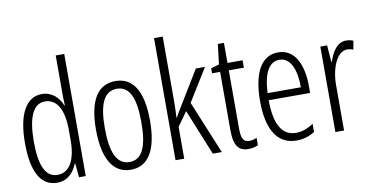

<svg xmlns="http://www.w3.org/2000/svg" viewBox="-74 -964 2292 1177"><g transform="rotate(-10 1072.5 -375.0)"><path d="M197 10C264 10 302 -35 323 -87H326L334 0H376V-760H323V-520C323 -498 324 -476 325 -449H322C303 -499 260 -542 198 -542C100 -542 44 -444 44 -262C44 -85 96 10 197 10ZM208 -37C132 -37 99 -117 99 -262C99 -413 135 -494 208 -494C283 -494 323 -422 323 -295V-233C323 -109 282 -37 208 -37Z M823 -267C823 -443 769 -542 656 -542C541 -542 487 -445 487 -268C487 -91 544 10 656 10C769 10 823 -90 823 -267ZM542 -268C542 -416 575 -494 656 -494C737 -494 769 -413 769 -267C769 -112 734 -38 656 -38C577 -38 542 -117 542 -268Z M989 -372V-760H935V0H989V-198L1051 -285L1167 0H1223L1087 -330L1212 -532H1155L1021 -312C1009 -293 1000 -277 988 -255H986C988 -295 989 -330 989 -372Z M1401 -38C1362 -38 1352 -67 1352 -126V-486H1446V-532H1352V-657H1314L1299 -532L1248 -517V-486H1298V-123C1298 -35 1321 10 1387 10C1412 10 1431 5 1448 -3V-49C1435 -43 1418 -38 1401 -38Z M1668 -542C1561 -542 1508 -438 1508 -265C1508 -102 1561 10 1687 10C1730 10 1768 -2 1801 -23V-74C1764 -49 1728 -37 1691 -37C1604 -37 1562 -115 1561 -263H1819V-305C1819 -432 1776 -542 1668 -542ZM1668 -496C1740 -496 1770 -410 1769 -307H1562C1568 -435 1606 -496 1668 -496Z M2091 -541C2034 -541 2002 -485 1983 -427H1980L1972 -532H1930V0H1984V-279C1983 -383 2023 -486 2088 -486C2102 -486 2116 -483 2126 -478L2136 -532C2121 -539 2105 -541 2091 -541Z"/></g></svg>

Font: Noto Sans Khmer UI ExtraCondensed Light
Style: Regular
Weight: 300
Width: 2
Designer: Danh Hong and the Monotype Design Team
Foundry: Monotype Imaging Inc.
Version: Version 2.002